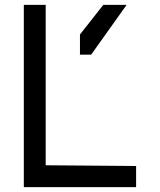

<svg xmlns="http://www.w3.org/2000/svg" viewBox="-20 -770 658 790"><path d="M78 0V-750H168V-90L540 -87V0ZM309 -545V-628L405 -750H501L355 -545Z"/></svg>

Font: Hermit
Style: Regular
Weight: 400
Designer: Pablo Caro
Version: Version 2.000;PS 002.000;hotconv 1.0.88;makeotf.lib2.5.64775